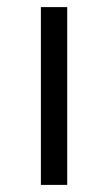

<svg xmlns="http://www.w3.org/2000/svg" viewBox="-20 -520 301 540"><path d="M95 -500H169V0H95Z"/></svg>

Font: TitilliumText22L 400 wt
Style: 400 wt
Weight: 400
Designer: Campivisivi
Foundry: Campivisivi
Version: 1.000